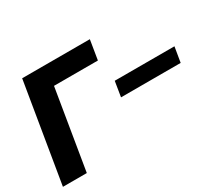

<svg xmlns="http://www.w3.org/2000/svg" viewBox="-138 -974 1346 1221"><g transform="rotate(-30 535.5 -364.0)"><path d="M627.4 -727.5 604 -584.5H281.7L185.1 0H9.8L130.4 -727.5ZM614.3 -308.1 632.3 -419.4H1070.8L1052.2 -308.1Z"/></g></svg>

Font: Inter Extra Bold
Style: Italic
Weight: 800
Italic angle: -9.39999°
Designer: Rasmus Andersson
Foundry: rsms
Version: Version 4.000;git-3c8e0fc